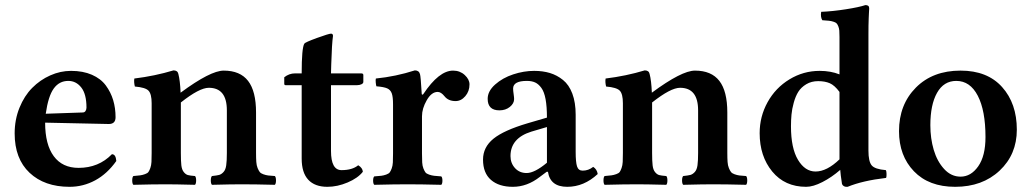

<svg xmlns="http://www.w3.org/2000/svg" viewBox="-20 -718 4019 748"><path d="M158.2 -274.9 301.8 -279.8Q309.6 -279.8 313.2 -285.6Q316.9 -291.5 316.9 -298.8Q316.9 -351.6 296.6 -377.2Q276.4 -402.8 246.1 -402.8Q210.9 -402.8 189.5 -373.3Q168 -343.8 158.2 -274.9ZM416 -117.2Q431.2 -117.2 433.1 -90.8Q397.9 -41 351.1 -15.6Q304.2 9.8 251 9.8Q153.3 9.8 95.2 -44.9Q37.1 -99.6 37.1 -198.2Q37.1 -252 55.9 -298.3Q74.7 -344.7 105.5 -375.7Q136.2 -406.7 175.8 -424.3Q215.3 -441.9 256.8 -441.9Q303.2 -441.9 337.9 -426.8Q372.6 -411.6 392.1 -385.3Q411.6 -358.9 420.9 -327.9Q430.2 -296.9 430.2 -261.2Q430.2 -234.9 403.8 -234.9L155.8 -240.2Q155.8 -154.8 189.5 -109.4Q223.1 -64 286.1 -64Q364.3 -64 416 -117.2Z M977.5 -279.8V-122.1Q977.5 -101.1 978.5 -87.2Q979.5 -73.2 983.6 -63.2Q987.8 -53.2 991.9 -47.9Q996.1 -42.5 1005.9 -39.1Q1015.6 -35.6 1024.7 -34.4Q1033.7 -33.2 1050.8 -32.2Q1055.2 -27.8 1055.2 -15.1Q1055.2 -2.4 1050.8 2Q974.6 0 920.4 0Q881.8 0 805.7 2Q801.3 -2.4 801.3 -15.1Q801.3 -27.8 805.7 -32.2Q825.2 -34.2 834 -36.6Q842.8 -39.1 850.8 -47.9Q858.9 -56.6 861.3 -74Q863.8 -91.3 863.8 -122.1V-288.1Q863.8 -376 793.5 -376Q756.8 -376 684.6 -318.8V-122.1Q684.6 -90.3 686.5 -73.7Q688.5 -57.1 695.8 -47.9Q703.1 -38.6 711.7 -36.1Q720.2 -33.7 739.7 -32.2Q744.1 -27.8 744.1 -15.1Q744.1 -2.4 739.7 2Q661.6 0 627.4 0Q575.7 0 499.5 2Q495.1 -2.4 495.1 -15.1Q495.1 -27.8 499.5 -32.2Q517.6 -33.7 526.4 -34.9Q535.2 -36.1 544.9 -39.6Q554.7 -43 558.3 -48.1Q562 -53.2 565.7 -63.5Q569.3 -73.7 570.1 -87.2Q570.8 -100.6 570.8 -122.1V-315.9Q570.8 -351.6 558.8 -364.5Q546.9 -377.4 505.4 -380.9Q501 -398.9 503.4 -412.1Q583.5 -421.9 655.8 -443.8Q671.9 -443.8 674.8 -430.2Q681.6 -404.3 683.6 -356.9Q799.8 -442.9 851.6 -442.9Q915.5 -442.9 946.5 -402.8Q977.5 -362.8 977.5 -279.8Z M1129.4 -432.1H1155.3Q1155.3 -530.8 1165.5 -547.9Q1168.5 -553.2 1214.8 -570.1Q1261.2 -586.9 1269.5 -586.9Q1277.3 -586.9 1277.3 -578.1Q1272.9 -547.9 1270.5 -467.8L1269.5 -432.1H1387.2Q1395.5 -432.1 1395.5 -425.8V-398.9Q1395.5 -393.1 1387.9 -389.6Q1380.4 -386.2 1371.6 -386.2H1269.5V-129.9Q1269.5 -55.2 1310.5 -55.2Q1352.5 -55.2 1375.5 -74.2Q1392.6 -64 1393.6 -48.8Q1374 -23.9 1334.2 -7.1Q1294.4 9.8 1255.4 9.8Q1206.5 9.8 1180.9 -17.8Q1155.3 -45.4 1155.3 -100.1V-386.2H1092.3Q1087.4 -386.2 1087.4 -392.1V-417Q1106.4 -432.1 1129.4 -432.1Z M1624 -265.1V-120.1Q1624 -98.6 1624.8 -85.2Q1625.5 -71.8 1629.6 -61.5Q1633.8 -51.3 1637.5 -46.4Q1641.1 -41.5 1651.6 -37.8Q1662.1 -34.2 1671.1 -33.2Q1680.2 -32.2 1699.2 -30.8Q1703.6 -26.4 1703.6 -14.4Q1703.6 -2.4 1699.2 2Q1619.1 0 1567.9 0Q1518.1 0 1438 2Q1433.6 -2.4 1433.6 -14.4Q1433.6 -26.4 1438 -30.8Q1456.5 -32.2 1465.3 -33.2Q1474.1 -34.2 1484.4 -37.8Q1494.6 -41.5 1498.3 -46.4Q1502 -51.3 1505.9 -61.5Q1509.8 -71.8 1510.5 -85.2Q1511.2 -98.6 1511.2 -120.1V-311Q1511.2 -341.3 1506.1 -354.7Q1501 -368.2 1488.3 -373.8Q1475.6 -379.4 1446.3 -381.8Q1444.8 -386.7 1443.8 -397Q1442.9 -407.2 1444.3 -412.1Q1522 -419.9 1596.2 -443.8Q1612.3 -443.8 1616.2 -429.2Q1619.1 -420.9 1623 -352.1Q1623 -350.1 1625 -349.4Q1627 -348.6 1628.9 -351.1Q1689.9 -442.9 1745.1 -442.9Q1772 -442.9 1790.5 -425.8Q1809.1 -408.7 1809.1 -389.2Q1809.1 -362.3 1792.7 -343.3Q1776.4 -324.2 1754.9 -324.2Q1726.6 -324.2 1711.9 -342.8Q1698.2 -359.9 1685.1 -359.9Q1661.1 -359.9 1642.6 -327.6Q1624 -295.4 1624 -265.1Z M2110.8 -84V-223.1L2049.8 -205.1Q1968.8 -179.7 1968.8 -109.9Q1968.8 -82.5 1986.3 -63.2Q2003.9 -43.9 2031.7 -43.9Q2062.5 -43.9 2110.8 -84ZM2114.7 -48.8H2109.9L2083 -28.8Q2033.7 9.8 1978 9.8Q1923.8 9.8 1892.8 -17.1Q1861.8 -43.9 1861.8 -96.2Q1861.8 -144.5 1902.3 -177.5Q1942.9 -210.4 2035.6 -237.8L2110.8 -259.8Q2110.8 -302.7 2105.5 -331.5Q2100.1 -360.4 2089.1 -375.5Q2078.1 -390.6 2064.9 -396.7Q2051.8 -402.8 2032.7 -402.8Q1979 -402.8 1979 -373Q1979 -364.7 1981 -351.6Q1982.9 -338.4 1982.9 -332Q1982.9 -314.9 1966.3 -301.5Q1949.7 -288.1 1925.8 -288.1Q1879.9 -288.1 1879.9 -333Q1879.9 -362.8 1908.9 -388.7Q1938 -414.6 1979.2 -428.2Q2020.5 -441.9 2061 -441.9Q2094.7 -441.9 2122.3 -433.6Q2149.9 -425.3 2173.3 -406.5Q2196.8 -387.7 2209.7 -353.3Q2222.7 -318.8 2222.7 -271V-126Q2222.7 -86.4 2228 -69.8Q2233.4 -53.2 2250 -53.2Q2272.5 -53.2 2291 -67.9Q2305.7 -58.6 2308.6 -40Q2254.9 9.8 2189.9 9.8Q2123.5 9.8 2114.7 -48.8Z M2813.5 -279.8V-122.1Q2813.5 -101.1 2814.5 -87.2Q2815.4 -73.2 2819.6 -63.2Q2823.7 -53.2 2827.9 -47.9Q2832 -42.5 2841.8 -39.1Q2851.6 -35.6 2860.6 -34.4Q2869.6 -33.2 2886.7 -32.2Q2891.1 -27.8 2891.1 -15.1Q2891.1 -2.4 2886.7 2Q2810.5 0 2756.3 0Q2717.8 0 2641.6 2Q2637.2 -2.4 2637.2 -15.1Q2637.2 -27.8 2641.6 -32.2Q2661.1 -34.2 2669.9 -36.6Q2678.7 -39.1 2686.8 -47.9Q2694.8 -56.6 2697.3 -74Q2699.7 -91.3 2699.7 -122.1V-288.1Q2699.7 -376 2629.4 -376Q2592.8 -376 2520.5 -318.8V-122.1Q2520.5 -90.3 2522.5 -73.7Q2524.4 -57.1 2531.7 -47.9Q2539.1 -38.6 2547.6 -36.1Q2556.2 -33.7 2575.7 -32.2Q2580.1 -27.8 2580.1 -15.1Q2580.1 -2.4 2575.7 2Q2497.6 0 2463.4 0Q2411.6 0 2335.4 2Q2331.1 -2.4 2331.1 -15.1Q2331.1 -27.8 2335.4 -32.2Q2353.5 -33.7 2362.3 -34.9Q2371.1 -36.1 2380.9 -39.6Q2390.6 -43 2394.3 -48.1Q2397.9 -53.2 2401.6 -63.5Q2405.3 -73.7 2406 -87.2Q2406.7 -100.6 2406.7 -122.1V-315.9Q2406.7 -351.6 2394.8 -364.5Q2382.8 -377.4 2341.3 -380.9Q2336.9 -398.9 2339.4 -412.1Q2419.4 -421.9 2491.7 -443.8Q2507.8 -443.8 2510.7 -430.2Q2517.6 -404.3 2519.5 -356.9Q2635.7 -442.9 2687.5 -442.9Q2751.5 -442.9 2782.5 -402.8Q2813.5 -362.8 2813.5 -279.8Z M3250.5 -97.2V-115.2V-359.9Q3231.4 -385.7 3212.6 -393.8Q3193.8 -401.9 3167.5 -401.9Q3141.1 -401.9 3121.1 -389.9Q3101.1 -377.9 3090.1 -360.4Q3079.1 -342.8 3072.3 -317.9Q3065.4 -293 3063.5 -271.5Q3061.5 -250 3061.5 -226.1Q3061.5 -140.6 3088.9 -95.2Q3116.2 -49.8 3157.2 -49.8Q3201.2 -49.8 3250.5 -97.2ZM3250.5 -428.2V-574.2Q3250.5 -589.4 3249.8 -598.6Q3249 -607.9 3245.8 -615.7Q3242.7 -623.5 3239 -627.2Q3235.4 -630.9 3226.8 -633.5Q3218.3 -636.2 3209 -637.2Q3199.7 -638.2 3183.6 -639.2Q3175.8 -651.9 3179.2 -671.9Q3224.6 -673.8 3275.6 -681.9Q3326.7 -689.9 3351.6 -698.2Q3366.2 -698.2 3366.2 -686Q3366.2 -685.1 3366 -680.2Q3365.7 -675.3 3365.2 -666.5Q3364.7 -657.7 3364.3 -646.2Q3363.8 -634.8 3363.5 -617.9Q3363.3 -601.1 3363.3 -583V-130.9Q3363.3 -88.9 3376 -73.7Q3388.7 -58.6 3431.2 -55.2Q3433.6 -51.3 3433.8 -40.3Q3434.1 -29.3 3432.1 -24.9Q3340.3 -14.2 3282.2 9.8Q3265.6 11.2 3260.3 -1Q3254.4 -39.6 3253.4 -56.2Q3220.2 -27.3 3184.1 -8.8Q3147.9 9.8 3120.6 9.8Q3037.6 9.8 2988.5 -49.8Q2939.5 -109.4 2939.5 -199.2Q2939.5 -264.2 2970.5 -320.1Q3001.5 -376 3055.7 -408.9Q3109.9 -441.9 3173.3 -441.9Q3216.3 -441.9 3250.5 -428.2Z M3482.4 -207Q3482.4 -310.5 3548.1 -376.7Q3613.8 -442.9 3722.2 -442.9Q3826.7 -442.9 3884 -378.9Q3941.4 -314.9 3941.4 -212.9Q3941.4 -116.2 3874.3 -53.2Q3807.1 9.8 3701.2 9.8Q3598.6 9.8 3540.5 -50.8Q3482.4 -111.3 3482.4 -207ZM3705.6 -402.8Q3656.7 -402.8 3630.6 -356.4Q3604.5 -310.1 3604.5 -230Q3604.5 -178.7 3617.7 -134Q3630.9 -89.4 3658.2 -59.6Q3685.5 -29.8 3722.2 -29.8Q3762.7 -29.8 3791 -70.1Q3819.3 -110.4 3819.3 -184.1Q3819.3 -287.1 3789.3 -345Q3759.3 -402.8 3705.6 -402.8Z"/></svg>

Font: Common Serif SemiBold
Style: Regular
Weight: 600
Designer: Philipp H. Poll, Khaled Hosny
Foundry: Stefan Peev, Context Ltd.
Version: Version 1.026